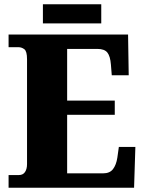

<svg xmlns="http://www.w3.org/2000/svg" viewBox="-20 -875 674 895"><path d="M20 0V-59H68Q87 -59 96.5 -73Q106 -87 106 -110V-599Q106 -636 93.5 -645.5Q81 -655 66 -655H20V-714H577L580 -524H501L497 -574Q494 -613 480.5 -630Q467 -647 434 -647H293V-406H515V-340H293V-67H461Q492 -67 507 -87Q522 -107 527 -140L534 -190H611L605 0ZM180 -766V-855H452V-766Z"/></svg>

Font: Noto Serif SemiCondensed Black
Style: Regular
Weight: 900
Width: 4
Designer: Monotype Design Team
Foundry: Monotype Imaging Inc.
Version: Version 2.014; ttfautohint (v1.8.4.7-5d5b)